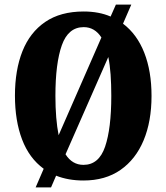

<svg xmlns="http://www.w3.org/2000/svg" viewBox="-20 -775 724 835"><path d="M170 -41Q107 -87 76 -168.5Q45 -250 45 -359Q45 -470 77.5 -552Q110 -634 176.5 -679.5Q243 -725 344 -725Q377 -725 406.5 -719.5Q436 -714 461 -703L484 -755H551L515 -672Q576 -626 607.5 -545.5Q639 -465 639 -358Q639 -247 604.5 -164.5Q570 -82 504 -36Q438 10 343 10Q277 10 224 -11L202 40H135ZM421 -612Q392 -657 344 -657Q277 -657 249 -578.5Q221 -500 221 -358Q221 -308 224.5 -265Q228 -222 235 -187ZM343 -58Q410 -58 437 -137Q464 -216 464 -358Q464 -408 461 -450.5Q458 -493 451 -527L265 -104Q294 -58 343 -58Z"/></svg>

Font: Noto Serif Lao ExtraCondensed Black
Style: Regular
Weight: 900
Width: 2
Designer: Monotype Design Team
Foundry: Monotype Imaging Inc.
Version: Version 2.003; ttfautohint (v1.8.4.7-5d5b)